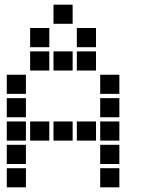

<svg xmlns="http://www.w3.org/2000/svg" viewBox="-20 -811 640 822"><path d="M210 -791Q209 -791 209 -791Q209 -791 209 -790V-710Q209 -709 209 -709Q209 -709 210 -709H290Q291 -709 291 -709Q291 -709 291 -710V-790Q291 -791 291 -791Q291 -791 290 -791ZM110 -691Q109 -691 109 -691Q109 -691 109 -690V-610Q109 -609 109 -609Q109 -609 110 -609H190Q191 -609 191 -609Q191 -609 191 -610V-690Q191 -691 191 -691Q191 -691 190 -691ZM310 -691Q309 -691 309 -691Q309 -691 309 -690V-610Q309 -609 309 -609Q309 -609 310 -609H390Q391 -609 391 -609Q391 -609 391 -610V-690Q391 -691 391 -691Q391 -691 390 -691ZM110 -591Q109 -591 109 -591Q109 -591 109 -590V-510Q109 -509 109 -509Q109 -509 110 -509H190Q191 -509 191 -509Q191 -509 191 -510V-590Q191 -591 191 -591Q191 -591 190 -591ZM210 -591Q209 -591 209 -591Q209 -591 209 -590V-510Q209 -509 209 -509Q209 -509 210 -509H290Q291 -509 291 -509Q291 -509 291 -510V-590Q291 -591 291 -591Q291 -591 290 -591ZM310 -591Q309 -591 309 -591Q309 -591 309 -590V-510Q309 -509 309 -509Q309 -509 310 -509H390Q391 -509 391 -509Q391 -509 391 -510V-590Q391 -591 391 -591Q391 -591 390 -591ZM10 -491Q9 -491 9 -491Q9 -491 9 -490V-410Q9 -409 9 -409Q9 -409 10 -409H90Q91 -409 91 -409Q91 -409 91 -410V-490Q91 -491 91 -491Q91 -491 90 -491ZM410 -491Q409 -491 409 -491Q409 -491 409 -490V-410Q409 -409 409 -409Q409 -409 410 -409H490Q491 -409 491 -409Q491 -409 491 -410V-490Q491 -491 491 -491Q491 -491 490 -491ZM10 -391Q9 -391 9 -391Q9 -391 9 -390V-310Q9 -309 9 -309Q9 -309 10 -309H90Q91 -309 91 -309Q91 -309 91 -310V-390Q91 -391 91 -391Q91 -391 90 -391ZM410 -391Q409 -391 409 -391Q409 -391 409 -390V-310Q409 -309 409 -309Q409 -309 410 -309H490Q491 -309 491 -309Q491 -309 491 -310V-390Q491 -391 491 -391Q491 -391 490 -391ZM10 -291Q9 -291 9 -291Q9 -291 9 -290V-210Q9 -209 9 -209Q9 -209 10 -209H90Q91 -209 91 -209Q91 -209 91 -210V-290Q91 -291 91 -291Q91 -291 90 -291ZM110 -291Q109 -291 109 -291Q109 -291 109 -290V-210Q109 -209 109 -209Q109 -209 110 -209H190Q191 -209 191 -209Q191 -209 191 -210V-290Q191 -291 191 -291Q191 -291 190 -291ZM210 -291Q209 -291 209 -291Q209 -291 209 -290V-210Q209 -209 209 -209Q209 -209 210 -209H290Q291 -209 291 -209Q291 -209 291 -210V-290Q291 -291 291 -291Q291 -291 290 -291ZM310 -291Q309 -291 309 -291Q309 -291 309 -290V-210Q309 -209 309 -209Q309 -209 310 -209H390Q391 -209 391 -209Q391 -209 391 -210V-290Q391 -291 391 -291Q391 -291 390 -291ZM410 -291Q409 -291 409 -291Q409 -291 409 -290V-210Q409 -209 409 -209Q409 -209 410 -209H490Q491 -209 491 -209Q491 -209 491 -210V-290Q491 -291 491 -291Q491 -291 490 -291ZM10 -191Q9 -191 9 -191Q9 -191 9 -190V-110Q9 -109 9 -109Q9 -109 10 -109H90Q91 -109 91 -109Q91 -109 91 -110V-190Q91 -191 91 -191Q91 -191 90 -191ZM410 -191Q409 -191 409 -191Q409 -191 409 -190V-110Q409 -109 409 -109Q409 -109 410 -109H490Q491 -109 491 -109Q491 -109 491 -110V-190Q491 -191 491 -191Q491 -191 490 -191ZM10 -91Q9 -91 9 -91Q9 -91 9 -90V-10Q9 -9 9 -9Q9 -9 10 -9H90Q91 -9 91 -9Q91 -9 91 -10V-90Q91 -91 91 -91Q91 -91 90 -91ZM410 -91Q409 -91 409 -91Q409 -91 409 -90V-10Q409 -9 409 -9Q409 -9 410 -9H490Q491 -9 491 -9Q491 -9 491 -10V-90Q491 -91 491 -91Q491 -91 490 -91Z"/></svg>

Font: Doto ExtraBold
Style: Regular
Weight: 800
Monospace: yes
Version: Version 1.000